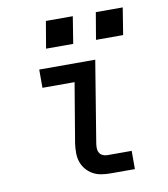

<svg xmlns="http://www.w3.org/2000/svg" viewBox="-82 -802 764 871"><g transform="rotate(-10 300.0 -366.0)"><path d="M357 0Q335 0 314 -3.5Q293 -7 275.5 -17Q258 -27 245 -42.5Q232 -58 225.5 -77.5Q219 -97 219 -118.5Q219 -140 222 -162L268 -436H120V-520H378L317 -148Q315 -136 315 -124.5Q315 -113 320 -103.5Q325 -94 335 -89Q345 -84 357 -84H469V0ZM397 -608 418 -732H542L522 -608ZM167 -608 188 -732H312L292 -608Z"/></g></svg>

Font: Iosevka SS04 Md Ex Obl
Style: Regular
Weight: 500
Width: 7
Italic angle: -9°
Monospace: yes
Designer: Belleve Invis
Foundry: Belleve Invis
Version: Version 19.0.0; ttfautohint (v1.8.4)